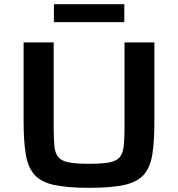

<svg xmlns="http://www.w3.org/2000/svg" viewBox="-20 -891 853 919"><path d="M407 8Q303 8 240 -5.5Q177 -19 145.5 -54Q114 -89 103.5 -151.5Q93 -214 93 -311V-688H237V-280Q237 -224 240.5 -190Q244 -156 260 -138Q276 -120 310.5 -113.5Q345 -107 407 -107Q468 -107 502.5 -113.5Q537 -120 552.5 -138Q568 -156 572 -190Q576 -224 576 -280V-688H719V-311Q719 -214 709 -151.5Q699 -89 667.5 -54Q636 -19 574 -5.5Q512 8 407 8ZM238 -785V-871H575V-785Z"/></svg>

Font: Saira Expanded SemiBold
Style: Regular
Weight: 600
Width: 7
Designer: Hector Gatti with collaboration of the Omnibus-Type team
Foundry: Omnibus-Type
Version: Version 1.100; ttfautohint (v1.8.3)